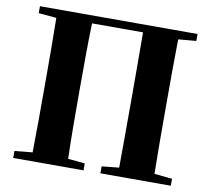

<svg xmlns="http://www.w3.org/2000/svg" viewBox="-82 -839 1022 931"><g transform="rotate(10 429.5 -373.5)"><path d="M41 -712.9V-747.1H816.9V-712.9L729 -705.1Q727.5 -628.4 727.3 -550.8Q727.1 -473.1 727.1 -395V-351.1Q727.1 -274.4 727.3 -197.3Q727.5 -120.1 729 -43L816.9 -34.2V0H470.2V-34.2L555.2 -43Q555.7 -118.2 555.9 -195.8Q556.2 -273.4 556.2 -352.1V-395Q556.2 -473.6 555.9 -552.2Q555.7 -630.9 555.2 -709H304.2Q301.8 -631.8 301.3 -553.2Q300.8 -474.6 300.8 -395V-352.1Q300.8 -273.4 301.3 -196.3Q301.8 -119.1 304.2 -42L387.2 -34.2V0H41V-34.2L128.9 -43Q130.4 -118.7 130.6 -195.8Q130.9 -272.9 130.9 -351.1V-395Q130.9 -473.1 130.6 -550.5Q130.4 -627.9 128.9 -705.1Z"/></g></svg>

Font: Source Han Serif TW Heavy
Style: Regular
Weight: 900
Designer: Ryoko NISHIZUKA Ë•øÂ°öÊ∂ºÂ≠ê (kana & ideographs); Frank Grie√ühammer (Latin, Greek & Cyrillic); Wenlong ZHANG Âº†ÊñáÈæô 
Foundry: Adobe
Version: Version 2.003;hotconv 1.1.1;makeotfexe 2.6.0